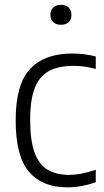

<svg xmlns="http://www.w3.org/2000/svg" viewBox="-20 -773 434 802"><path d="M260 9.5Q157 9.5 101.2 -55Q45.5 -119.5 45.5 -270.5Q45.5 -422 106.5 -485.8Q167.5 -549.5 281.5 -549.5Q305.5 -549.5 331 -546.5Q356.5 -543.5 380 -537V-485Q355 -492 331.2 -495Q307.5 -498 288 -498Q226.5 -498 186.2 -477.2Q146 -456.5 126 -407.2Q106 -358 106 -272.5Q106 -186 124.5 -135.5Q143 -85 179.2 -63.8Q215.5 -42.5 268.5 -42.5Q292.5 -42.5 319.8 -47.5Q347 -52.5 380 -64V-12Q320.5 9.5 260 9.5ZM234.5 -669.5Q214 -669.5 202.2 -680.5Q190.5 -691.5 190.5 -710.5Q190.5 -730 202.2 -741.5Q214 -753 234.5 -753Q255 -753 266.8 -741.5Q278.5 -730 278.5 -710.5Q278.5 -691.5 266.8 -680.5Q255 -669.5 234.5 -669.5Z"/></svg>

Font: Encode Sans SmCnd Lt
Style: Regular
Weight: 300
Width: 4
Designer: Multiple Designers
Foundry: Impallari Type
Version: Version 3.002; ttfautohint (v1.8.3) -l 8 -r 50 -G 200 -x 14 